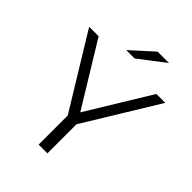

<svg xmlns="http://www.w3.org/2000/svg" viewBox="-247 -1005 1129 1129"><g transform="rotate(45 317.5 -440.5)"><path d="M281 -242V0H354V-242L634 -700H560L320 -307L80 -700H1ZM322 -757 484 -881H389L252 -757Z"/></g></svg>

Font: Malon Grotesk
Style: Regular
Weight: 400
Designer: Julieta Ulanovsky
Foundry: Julieta Ulanovsky
Version: Version 7.200